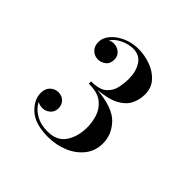

<svg xmlns="http://www.w3.org/2000/svg" viewBox="-126 -1032 701 701"><g transform="rotate(45 225.0 -681.0)"><path d="M206 -451Q139 -451 106.2 -481Q73.5 -511 73.5 -546.5Q73.5 -568.5 86.5 -581.2Q99.5 -594 118.5 -594Q135.5 -594 147.5 -582.5Q159.5 -571 159.5 -551.5Q159.5 -534 146.5 -522.5Q133.5 -511 116.5 -511Q103 -511 91.5 -518Q102.5 -495 128.5 -479.5Q154.5 -464 190.5 -464Q239 -464 261 -497Q283 -530 283 -579Q283 -602.5 274.8 -629.5Q266.5 -656.5 243.2 -675.5Q220 -694.5 174 -694.5V-706Q217 -706 236 -723Q255 -740 260 -764.2Q265 -788.5 265 -810Q265 -847.5 248.5 -873.5Q232 -899.5 198.5 -899.5Q175 -899.5 150.8 -888.2Q126.5 -877 113.5 -857.5Q124 -863 135 -863Q151.5 -863 164.8 -852Q178 -841 178 -822Q178 -800.5 163.8 -790.2Q149.5 -780 135 -780Q117.5 -780 104.2 -792.2Q91 -804.5 91 -826Q91 -849.5 108.5 -869.2Q126 -889 153.8 -900.8Q181.5 -912.5 212 -912.5Q245.5 -912.5 276.5 -901Q307.5 -889.5 327.2 -867.2Q347 -845 347 -811.5Q347 -784.5 335.5 -760.8Q324 -737 294.8 -721Q265.5 -705 212 -700.5Q298 -693 331.5 -657.5Q365 -622 365 -577Q365 -538 342.8 -509.8Q320.5 -481.5 284.2 -466.2Q248 -451 206 -451Z"/></g></svg>

Font: Bodoni Moda SemiBold
Style: Regular
Weight: 600
Designer: Owen Earl
Foundry: indestructible type
Version: Version 2.005; ttfautohint (v1.8.4.7-5d5b)